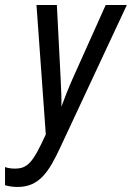

<svg xmlns="http://www.w3.org/2000/svg" viewBox="-42 -734 524 763"><path d="M28 9C115 9 153 -53 197 -147L462 -714H378L247 -422C230 -384 214 -343 202 -310C203 -334 201 -388 199 -421L184 -714H103L140 -200C89 -88 68 -64 17 -64C7 -64 -8 -65 -22 -70V2C-6 7 13 9 28 9Z"/></svg>

Font: Noto Sans ExtraCondensed
Style: Italic
Weight: 400
Width: 2
Italic angle: -12°
Designer: Monotype Design Team
Foundry: Monotype Imaging Inc.
Version: Version 2.013